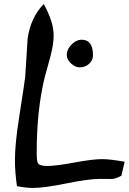

<svg xmlns="http://www.w3.org/2000/svg" viewBox="-20 -870 638 952"><path d="M582 1Q554 17 530 18Q546 17 476 17Q419 17 309 39.5Q199 62 142 62Q112 62 64 53Q54 -18 54 -74Q54 -156 74 -282Q101 -455 105 -489Q111 -584 117 -679Q132 -784 197 -850Q246 -761 246 -695Q246 -650 230 -590Q216 -539 202 -488Q162 -325 162 -115Q162 -73 167 -63Q175 -47 212 -47Q258 -47 348.5 -64Q439 -81 486 -81Q526 -81 598 -68ZM311 -598Q311 -625 334.5 -649Q358 -673 385 -673Q441 -673 441 -596Q441 -571 421.5 -553.5Q402 -536 376 -536Q353 -536 332 -555.5Q311 -575 311 -598Z"/></svg>

Font: Wortlaut AH
Style: SemiBold
Weight: 600
Designer: Andreas Höfeld
Foundry: Fontgrube AH
Version: Version 2.59